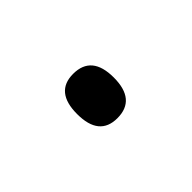

<svg xmlns="http://www.w3.org/2000/svg" viewBox="-27 -498 293 293"><g transform="rotate(-45 119.0 -352.0)"><path d="M79.1 -352.1Q79.1 -399.9 118.2 -399.9Q158.2 -399.9 158.2 -352.1Q158.2 -304.2 118.2 -304.2Q79.1 -304.2 79.1 -352.1Z"/></g></svg>

Font: CAA NEO Sans Light
Style: Regular
Weight: 300
Version: Version 1.10